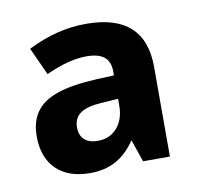

<svg xmlns="http://www.w3.org/2000/svg" viewBox="-51 -776 485 462"><g transform="rotate(-10 191.5 -544.5)"><path d="M22.9 -475.6Q22.9 -512.2 39.8 -535.6Q56.6 -559.1 92.5 -571.3Q128.4 -583.5 187.5 -586.4L231.4 -588.4V-597.2Q231.4 -622.1 217.3 -633.5Q203.1 -645 174.3 -645Q130.4 -645 74.7 -619.1L43.9 -686.5Q83 -705.6 117.2 -713.9Q151.4 -722.2 186.5 -722.2Q330.1 -722.2 330.1 -591.8V-372.6H264.6L246.1 -426.3H245.1Q223.6 -395 196.8 -380.9Q169.9 -366.7 134.8 -366.7Q81.5 -366.7 52.2 -395.5Q22.9 -424.3 22.9 -475.6ZM231.4 -514.6V-531.2L189.9 -528.3Q155.8 -526.4 138.9 -514.9Q122.1 -503.4 122.1 -480.5Q122.1 -460.9 133.5 -450.4Q145 -439.9 166 -439.9Q195.3 -439.9 213.4 -460.4Q231.4 -481 231.4 -514.6Z"/></g></svg>

Font: Viking Open Sans
Style: Bold
Weight: 700
Foundry: Ascender Corporation
Version: Version 2.001